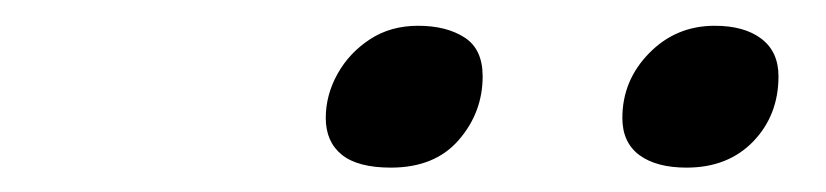

<svg xmlns="http://www.w3.org/2000/svg" viewBox="-20 -694 654 152"><path d="M289.4 -561.3Q263.3 -561.3 250.6 -571.5Q237.9 -581.8 237.9 -600.6Q237.9 -618.8 247.2 -635.5Q256.5 -652.2 272.9 -662.9Q289.2 -673.6 311 -673.6Q333.4 -673.6 347.8 -664.3Q362.1 -655.1 362.1 -633.6Q362.1 -605 343.2 -583.2Q324.3 -561.3 289.4 -561.3ZM523.5 -561.3Q499.7 -561.3 486.2 -571.2Q472.7 -581.2 472.7 -600.6Q472.7 -630.3 493.9 -651.9Q515.1 -673.6 545.8 -673.6Q569.3 -673.6 582.8 -663.3Q596.3 -653 596.3 -633.6Q596.3 -602.8 576.3 -582Q556.3 -561.3 523.5 -561.3Z"/></svg>

Font: Intel One Mono Light
Style: Italic
Weight: 300
Italic angle: -16°
Monospace: yes
Designer: Fred Shallcrass
Foundry: Frere-Jones Type LLC
Version: Version 1.004